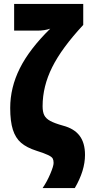

<svg xmlns="http://www.w3.org/2000/svg" viewBox="-20 -780 471 978"><path d="M361 178H197Q219 146 236 106Q253 66 253 50Q253 36 248.5 27.5Q244 19 225.5 10Q207 1 166 -12Q116 -28 87.5 -52.5Q59 -77 45.5 -119.5Q32 -162 32 -230Q32 -334 81 -432Q130 -530 236 -634Q207 -624 171 -624H52V-760H404V-653Q295 -536 246 -438Q197 -340 197 -239Q197 -210 205.5 -193Q214 -176 236 -164Q258 -152 301 -140Q358 -125 385.5 -88.5Q413 -52 413 9Q413 89 361 178Z"/></svg>

Font: Noto Sans UI CondBlack
Style: Regular
Weight: 900
Width: 3
Designer: Monotype Design Team
Foundry: Monotype Imaging Inc.
Version: Version 1.001